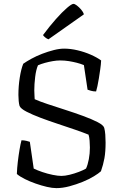

<svg xmlns="http://www.w3.org/2000/svg" viewBox="-20 -971 626 991"><path d="M271 0Q250 0 222 -6.5Q194 -13 164 -23.5Q134 -34 108 -47Q82 -60 67 -73Q68 -103 72 -136.5Q76 -170 81 -199.5Q86 -229 91 -247Q104 -247 116.5 -244Q129 -241 134 -239L154 -101Q172 -92 198.5 -83Q225 -74 252 -68.5Q279 -63 297 -63Q315 -63 339.5 -69Q364 -75 387.5 -84Q411 -93 424 -101Q433 -120 438.5 -149.5Q444 -179 444 -209Q444 -225 442.5 -244.5Q441 -264 437 -276Q410 -287 368 -301.5Q326 -316 279 -331.5Q232 -347 189.5 -363Q147 -379 117 -394.5Q87 -410 81 -424Q78 -434 76.5 -449.5Q75 -465 75 -481Q75 -526 82 -570.5Q89 -615 100 -642Q117 -654 142.5 -668Q168 -682 198 -693.5Q228 -705 257.5 -712.5Q287 -720 311 -720Q344 -720 380 -711.5Q416 -703 448 -689Q480 -675 502 -659Q501 -638 497.5 -614Q494 -590 490.5 -567.5Q487 -545 483 -527Q479 -509 476 -499Q461 -499 449.5 -502.5Q438 -506 432 -508L413 -635Q396 -642 376.5 -647Q357 -652 335.5 -655.5Q314 -659 290 -659Q273 -659 252.5 -655.5Q232 -652 212 -646.5Q192 -641 176 -634Q166 -611 161.5 -573.5Q157 -536 157 -505Q157 -492 158 -478Q159 -464 159 -459Q183 -448 225 -434Q267 -420 315.5 -404.5Q364 -389 409 -372.5Q454 -356 484 -340.5Q514 -325 518 -311Q522 -296 523.5 -276Q525 -256 525 -235Q525 -188 519 -154.5Q513 -121 501 -87Q489 -76 464.5 -61Q440 -46 407 -32.5Q374 -19 338.5 -9.5Q303 0 271 0ZM230 -768Q220 -772 212.5 -778.5Q205 -785 202 -790Q237 -837 269 -873Q301 -909 325.5 -930Q350 -951 359 -951Q366 -951 377 -942.5Q388 -934 398.5 -922Q409 -910 413 -897Z"/></svg>

Font: Texturina Medium 12pt ExtraLight
Style: Regular
Weight: 250
Version: Version 1.002